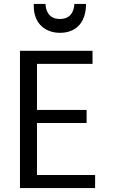

<svg xmlns="http://www.w3.org/2000/svg" viewBox="-20 -949 602 971"><path d="M283 -783C359 -783 415 -829 415 -929H356C355 -905 346 -853 283 -853C220 -853 211 -905 210 -929H151C150.8 -925.4 150.7 -921.8 150.7 -918.3C150.7 -826.6 212.7 -783 283 -783ZM461 2V-64H167V-327H418V-393H167V-626H448V-692H81V2Z"/></svg>

Font: Repo
Style: Regular
Weight: 400
Designer: Stefan Peev
Foundry: Context Ltd
Version: Version 0.000